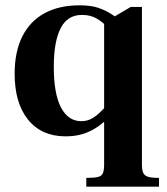

<svg xmlns="http://www.w3.org/2000/svg" viewBox="-20 -501 626 721"><path d="M226 11Q136 11 85.5 -51.5Q35 -114 35 -224Q35 -307 64 -364.5Q93 -422 147.5 -451.5Q202 -481 279 -481Q322 -481 349.5 -471.5Q377 -462 397.5 -448.5Q418 -435 438 -422L414 -361Q402 -379 384 -398.5Q366 -418 343 -431.5Q320 -445 288 -445Q233 -445 207.5 -394.5Q182 -344 182 -250Q182 -149 209 -97.5Q236 -46 285 -46Q308 -46 326 -56.5Q344 -67 359 -82.5Q374 -98 388 -112L389 -61Q367 -38 341.5 -21.5Q316 -5 288 3Q260 11 226 11ZM364 -42V-55H397V-42ZM304 200V167Q334 167 348 163.5Q362 160 366.5 149Q371 138 371 117V-416L471 -475H513V117Q513 138 518 148.5Q523 159 536.5 163Q550 167 577 167V200Z"/></svg>

Font: Frank Ruhl Libre
Style: Bold
Weight: 700
Designer: Yanek Iontef
Foundry: Fontef
Version: Version 6.004